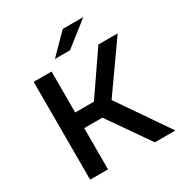

<svg xmlns="http://www.w3.org/2000/svg" viewBox="-202 -1042 1127 1190"><g transform="rotate(-30 361.0 -447.0)"><path d="M356 -295H226V0H98V-700H226V-407H360L561 -700H699L460 -361L708 0H561ZM418 -894H565L391 -757H283Z"/></g></svg>

Font: APTA Sans SemiBold
Style: Bold
Weight: 600
Version: Version 7.200